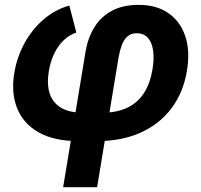

<svg xmlns="http://www.w3.org/2000/svg" viewBox="-20 -577 838 801"><path d="M243.4 204.1 337.1 -362.8Q346.7 -419.4 373.6 -463.2Q400.5 -507.1 446.5 -531.9Q492.6 -556.7 559 -556.7Q632.9 -556.7 682.7 -522.1Q732.5 -487.5 753.1 -425.7Q773.6 -363.9 759.9 -281.8Q744.9 -190.9 695.3 -125.1Q645.7 -59.4 566.8 -23.8Q487.9 11.7 384.6 11.7H307.8Q206.1 11.7 141.8 -24.5Q77.4 -60.7 51.6 -125.1Q25.8 -189.5 39.7 -273.3Q51 -339.9 82.6 -397.5Q114.2 -455.1 162.1 -496.2Q209.9 -537.3 269.3 -553.8L298.5 -441.2Q270.1 -432.1 246.5 -409.8Q222.9 -387.5 206.7 -354.5Q190.6 -321.4 183.6 -279.7Q174.8 -225.9 187.2 -187.2Q199.6 -148.6 234.6 -127.6Q269.5 -106.7 327.8 -106.7H404.3Q466.2 -106.7 510 -127.2Q553.7 -147.6 580 -188Q606.4 -228.3 616.2 -287.9Q623.6 -332.2 618.8 -366Q614 -399.9 597 -419.1Q579.9 -438.3 550.2 -438.3Q525.8 -438.3 510.9 -424.3Q495.9 -410.4 487.6 -387.4Q479.3 -364.5 474.6 -336.9L385.1 204.1Z"/></svg>

Font: Adwaita Sans
Style: Italic
Weight: 400
Italic angle: -9.39999°
Designer: Rasmus Andersson
Foundry: rsms
Version: Version 4.001;git-9221beed3